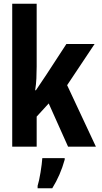

<svg xmlns="http://www.w3.org/2000/svg" viewBox="-20 -780 540 1021"><path d="M175 0V-160L239 -230L342 0H490L337 -327L483 -546H333L226 -382Q210 -357 196.5 -338Q183 -319 171 -300H167Q172 -332 173.5 -362.5Q175 -393 175 -426V-760H45V0ZM258 221Q301 152 324 69V61H205Q203 91 195.5 137Q188 183 180 208V221Z"/></svg>

Font: Noto Sans Mono UI Condensed
Style: Bold
Weight: 700
Width: 3
Designer: Monotype Design team
Foundry: Monotype Imaging Inc.
Version: 1.000